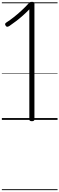

<svg xmlns="http://www.w3.org/2000/svg" viewBox="-20 -1292 640 2069"><path d="M324 14Q309 14 302.5 9Q296 4 296 -5V-1191Q263 -1157 226.5 -1124.5Q190 -1092 153 -1064Q116 -1036 81 -1012Q68 -1004 58 -1003.5Q48 -1003 41 -1015Q33 -1027 35.5 -1035Q38 -1043 49 -1050Q88 -1075 128.5 -1107Q169 -1139 210.5 -1177Q252 -1215 292 -1259Q297 -1265 301 -1267.5Q305 -1270 311 -1271Q317 -1272 326 -1272Q340 -1272 345.5 -1267Q351 -1262 351 -1253V-5Q351 4 344.5 9Q338 14 324 14ZM0 747H600V757H0ZM0 -20H600V0H0ZM0 -505H600V-500H0ZM0 -1267H600V-1257H0Z"/></svg>

Font: Playwrite VN Guides
Style: Regular
Weight: 400
Designer: Veronika Burian, José Scaglione
Foundry: TypeTogether
Version: Version 1.003